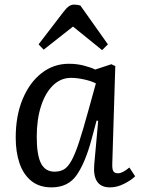

<svg xmlns="http://www.w3.org/2000/svg" viewBox="-20 -797 611 831"><path d="M466 -90Q465 -65 470.5 -56Q476 -47 491 -47Q510 -47 540 -72L565 -34Q549 -18 518 -2Q487 14 456 14Q379 14 388 -86L405 -274L398 -275L376 -193Q349 -93 312 -39.5Q275 14 203 14Q150 14 115.5 -14Q81 -42 64.5 -90.5Q48 -139 48 -201Q48 -296 78 -368Q108 -440 160 -480.5Q212 -521 278 -521Q313 -521 343.5 -513Q374 -505 392 -496L462 -519L479 -511ZM216 -54Q240 -54 257 -64Q274 -74 289.5 -102Q305 -130 322 -181.5Q339 -233 362 -317L395 -436Q376 -446 345 -453Q314 -460 287 -460Q243 -460 209.5 -427.5Q176 -395 157.5 -337.5Q139 -280 139 -205Q139 -126 157.5 -90Q176 -54 216 -54ZM447 -605 422 -580 296 -682 169 -582 147 -605 255 -746Q268 -763 278.5 -770Q289 -777 300 -777Q316 -777 328 -773Z"/></svg>

Font: Literata 12pt
Style: Italic
Weight: 400
Italic angle: -2°
Designer: Latin by Veronika Burian and Jose Scaglione. Greek by Irene Vlachou. Cyrillic by Vera Evstafieva
Foundry: TypeTogether
Version: Version 3.002